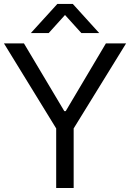

<svg xmlns="http://www.w3.org/2000/svg" viewBox="-20 -946 654 966"><path d="M262.7 0H350.6V-299.8L614.3 -727.5H512.7L310.5 -386.7H303.7L100.6 -727.5H0L262.7 -299.8ZM135.3 -779.8H225.1L307.1 -870.6L389.2 -779.8H479L346.2 -926.3H268.6Z"/></svg>

Font: Guggenheim Sans Display
Style: Regular
Weight: 400
Designer: Modified by Tom Baber under direction of Pentagram Design 2023
Foundry: rsms
Version: Version 1.001;Glyphs 3.1.2 (3151)